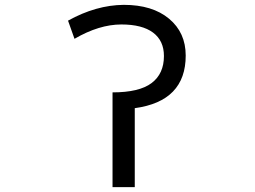

<svg xmlns="http://www.w3.org/2000/svg" viewBox="-20 -762 1040 784"><path d="M530.3 -320.3V2H439.5V-384.8Q548.8 -384.8 599.1 -422.9Q649.4 -460.9 649.4 -533.2Q649.4 -595.7 605 -628.9Q560.5 -662.1 475.6 -662.1Q384.8 -662.1 284.2 -603.5L257.8 -677.7Q372.1 -741.2 485.4 -742.2Q602.5 -742.2 670.4 -685.5Q738.3 -628.9 738.3 -535.2Q738.3 -348.6 530.3 -320.3Z"/></svg>

Font: Gen Shin Gothic Monospace Regular
Style: Regular
Weight: 400
Designer: [Source Han Sans]
Ryoko NISHIZUKA  (kana & ideographs); Paul D. Hunt (Latin, Greek & Cyrillic); Wenlong ZHANG  (bopomofo
Version: Version 1.002.20150607